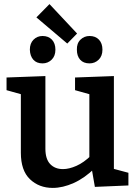

<svg xmlns="http://www.w3.org/2000/svg" viewBox="-20 -908 667 939"><path d="M238 11Q171 11 126.5 -31.5Q82 -74 82 -161V-462L94 -444L12 -467V-529L202 -536V-181Q202 -130 225.5 -105.5Q249 -81 288 -81Q318 -81 354 -97Q390 -113 426 -148L417 -125V-465L429 -444L347 -467V-529L537 -536V-66L522 -86L608 -63V-1L444 6L427 -92L444 -86Q394 -37 340.5 -13Q287 11 238 11ZM418 -598Q388 -598 372 -616Q356 -634 356 -665Q355 -696 373.5 -714Q392 -732 418 -732Q447 -732 464 -714Q481 -696 481 -665Q481 -634 462.5 -616Q444 -598 418 -598ZM188 -598Q159 -598 143 -616Q127 -634 126 -665Q126 -696 144 -714Q162 -732 188 -732Q217 -732 234 -714Q251 -696 251 -665Q251 -634 232.5 -616Q214 -598 188 -598ZM309 -695 158 -823 222 -888 357 -744Z"/></svg>

Font: Bitter Thin SemiBold
Style: Regular
Weight: 600
Version: Version 2.002